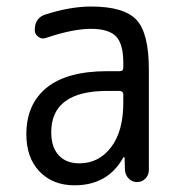

<svg xmlns="http://www.w3.org/2000/svg" viewBox="-20 -550 540 580"><path d="M304.7 -275.4Q134.8 -275.4 134.8 -150.4Q134.8 -105.5 157.2 -81.1Q179.7 -56.6 219.7 -56.6Q278.3 -56.6 315.4 -105Q352.5 -153.3 352.5 -240.2V-263.7Q352.5 -274.4 341.8 -275.4ZM205.1 9.8Q139.6 9.8 99.6 -31.7Q59.6 -73.2 59.6 -144.5Q59.6 -235.4 121.1 -285.2Q182.6 -335 304.7 -335H341.8Q352.5 -335 352.5 -345.7V-360.4Q352.5 -417 330.6 -439.9Q308.6 -462.9 254.9 -462.9Q200.2 -462.9 119.1 -435.5Q107.4 -430.7 96.2 -438.5Q85 -446.3 85 -459Q85 -497.1 119.1 -506.8Q193.4 -530.3 254.9 -530.3Q354.5 -530.3 392.1 -490.2Q429.7 -450.2 429.7 -339.8V-36.1Q429.7 -21.5 419.4 -10.7Q409.2 0 394 0Q378.9 0 368.7 -10.7Q358.4 -21.5 357.4 -36.1L356.4 -74.2Q356.4 -75.2 355.5 -75.2Q353.5 -75.2 352.5 -74.2Q305.7 9.8 205.1 9.8Z"/></svg>

Font: Rounded-X Mgen+ 2m regular
Style: Regular
Weight: 400
Designer: [Source Han Sans]
Ryoko NISHIZUKA  (kana & ideographs); Paul D. Hunt (Latin, Greek & Cyrillic); Wenlong ZHANG  (bopomofo
Version: Version 1.059.20150602